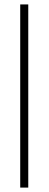

<svg xmlns="http://www.w3.org/2000/svg" viewBox="-20 -663 218 862"><path d="M70.8 -643.1H106.9V179.2H70.8Z"/></svg>

Font: RawengulkPcs
Style: Regular
Weight: 400
Version: Version 0.92